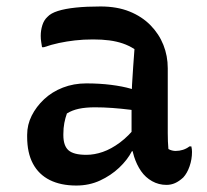

<svg xmlns="http://www.w3.org/2000/svg" viewBox="-20 -564 640 594"><path d="M499 -353Q499 -328 499 -303Q499 -278 499 -253Q499 -228 499 -202.5Q499 -177 499 -152Q499 -138 499.5 -126.5Q500 -115 501 -103Q506 -100 512 -98.5Q518 -97 523 -97Q535 -97 546 -100.5Q557 -104 566 -111H572Q573 -106 573.5 -102.5Q574 -99 574 -94Q574 -71 566.5 -49.5Q559 -28 547 -15Q534 -3 521.5 2.5Q509 8 495 8Q471 8 450.5 -3.5Q430 -15 416.5 -34.5Q403 -54 395 -79Q387 -104 387 -130Q387 -158 387 -187.5Q387 -217 387 -240Q387 -274 388.5 -302Q390 -330 392 -357Q394 -384 396 -412Q379 -423 360 -429.5Q341 -436 318.5 -439Q296 -442 268 -442Q238 -442 212 -439Q186 -436 162.5 -431Q139 -426 116 -418H110Q109 -425 107.5 -434Q106 -443 106 -453Q106 -470 111 -486Q116 -502 127 -512Q137 -523 159 -530Q181 -537 214 -540.5Q247 -544 291 -544Q342 -544 380.5 -528.5Q419 -513 445.5 -486Q472 -459 485.5 -425Q499 -391 499 -353ZM176 -146Q176 -113 192 -99Q208 -85 247 -85Q272 -85 298 -94Q324 -103 351 -123Q378 -143 403 -175L408 -96H388Q374 -69 348.5 -45Q323 -21 289.5 -5.5Q256 10 216 10Q168 10 134 -7Q100 -24 82 -57.5Q64 -91 64 -141V-147Q64 -178 78 -206Q92 -234 116.5 -257Q141 -280 174.5 -293Q208 -306 247 -306Q288 -306 323.5 -301.5Q359 -297 385 -289.5Q411 -282 421 -273Q427 -268 431 -260.5Q435 -253 437 -241.5Q439 -230 439 -214Q411 -221 383 -224.5Q355 -228 327.5 -230Q300 -232 274 -232Q245 -232 224 -227.5Q203 -223 187 -213Q182 -199 179 -183.5Q176 -168 176 -149Z"/></svg>

Font: Recursive Monospace Casual Medium
Style: Regular
Weight: 500
Version: Version 1.047